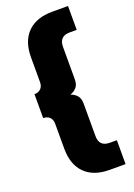

<svg xmlns="http://www.w3.org/2000/svg" viewBox="-168 -763 716 1027"><g transform="rotate(-20 190.0 -250.0)"><path d="M360 200H270Q179 200 129.5 150.5Q80 101 80 10V-132Q80 -155 66.5 -168.5Q53 -182 30 -182V-318Q53 -318 66.5 -331.5Q80 -345 80 -368V-510Q80 -601 129.5 -650.5Q179 -700 270 -700H360V-564H320Q290 -564 275 -549Q260 -534 260 -504V-320Q260 -290 246.5 -274Q233 -258 210 -250Q233 -242 246.5 -226Q260 -210 260 -180V4Q260 34 275 49Q290 64 320 64H360Z"/></g></svg>

Font: Golos Text Black
Style: Regular
Weight: 900
Designer: A.Korolkova, Vitaly Kuzmin
Foundry: ParaType Ltd
Version: Version 2.004